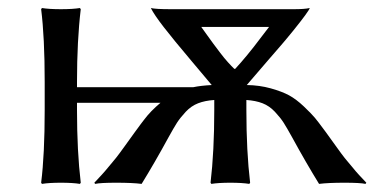

<svg xmlns="http://www.w3.org/2000/svg" viewBox="-20 -453 928 476"><path d="M90.8 -180.2V-250Q90.8 -360.4 82 -430.2L84 -433.1Q102.1 -430.2 130.9 -430.2Q160.2 -430.2 178.2 -433.1L180.2 -430.2Q170.9 -352.5 170.9 -250V-236.8H459Q477.5 -240.7 504.9 -242.2Q496.6 -252.4 453.6 -303.2Q410.6 -354 386.2 -385.5Q361.8 -417 354 -433.1Q365.7 -430.2 402.8 -430.2H709Q734.9 -430.2 748 -433.1Q745.1 -424.3 707 -377Q694.3 -361.3 688.2 -354.2Q682.1 -347.2 676.8 -340.8Q671.4 -334.5 648.9 -308.6Q626.5 -282.7 591.8 -242.2Q623.5 -241.7 651.4 -233.9Q679.2 -226.1 696.8 -216.6Q714.4 -207 733.4 -189Q752.4 -170.9 760.7 -160.9Q769 -150.9 783.7 -130.9Q786.6 -127 788.1 -125Q791 -120.6 801.3 -106.7Q811.5 -92.8 814.7 -88.1Q817.9 -83.5 826.4 -72Q835 -60.5 840.3 -54.4Q845.7 -48.3 853.8 -38.3Q861.8 -28.3 870.1 -19.3Q878.4 -10.3 888.2 0L886.2 2.9Q873 0 834 0Q793.9 0 771 2.9Q738.8 -49.3 704.1 -112.8Q690.9 -136.7 683.1 -148.9Q675.3 -161.1 661.6 -175.8Q647.9 -190.4 630.9 -197Q613.8 -203.6 590.8 -205.1V-180.2Q590.8 -77.6 600.1 0L598.1 2.9Q580.1 0 550.8 0Q522.5 0 503.9 2.9L502 0Q511.2 -77.6 511.2 -180.2V-205.1Q488.3 -203.6 471.2 -197Q454.1 -190.4 440.4 -175.8Q426.8 -161.1 418.9 -148.9Q411.1 -136.7 397.9 -112.8Q363.3 -49.3 331.1 2.9Q308.6 0 268.1 0Q229 0 215.8 2.9L213.9 0Q223.6 -10.3 231.9 -19.3Q240.2 -28.3 248.3 -38.3Q256.3 -48.3 261.7 -54.4Q267.1 -60.5 275.6 -72Q284.2 -83.5 287.4 -88.1Q290.5 -92.8 300.8 -106.7Q311 -120.6 314 -125Q315.4 -127 321 -134.5Q326.7 -142.1 328.9 -145.3Q331.1 -148.4 336.7 -155.5Q342.3 -162.6 345.9 -167Q349.6 -171.4 355.2 -177.2Q360.8 -183.1 366.5 -188.2Q372.1 -193.4 377.9 -198.2H170.9V-180.2Q170.9 -77.6 180.2 0L178.2 2.9Q160.2 0 130.9 0Q102.1 0 84 2.9L82 0Q90.8 -69.8 90.8 -180.2ZM561 -282.2H563Q577.1 -297.4 593 -316.7Q608.9 -335.9 625.7 -358.4Q642.6 -380.9 647 -386.2H479Q481 -383.3 491.5 -368.7Q502 -354 509 -344.5Q516.1 -335 526.1 -321.8Q536.1 -308.6 545.2 -298.6Q554.2 -288.6 561 -282.2Z"/></svg>

Font: Linear Smooth
Style: Regular
Weight: 400
Designer: Philipp H. Poll, Flanker
Foundry: Philipp H. Poll, reworked by Flanker
Version: Version 1.061 | FøM Fix